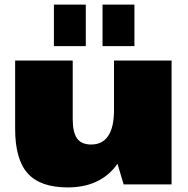

<svg xmlns="http://www.w3.org/2000/svg" viewBox="-20 -804 820 837"><path d="M297 -285Q297 -227 316 -200.5Q335 -174 377 -174Q427 -174 452 -212Q477 -250 477 -324L557 -423V-348Q557 -172 484.5 -79.5Q412 13 275 13Q156 13 101 -48Q46 -109 46 -242V-540H297ZM728 0H519L477 -141V-540H728ZM354 -784V-603H215V-784ZM566 -784V-603H427V-784Z"/></svg>

Font: Pathway Extreme 8pt Thin 12pt Black
Style: Regular
Weight: 900
Version: Version 1.001;gftools[0.9.26]